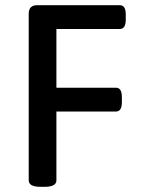

<svg xmlns="http://www.w3.org/2000/svg" viewBox="-20 -720 543 742"><path d="M137 2Q91 2 91 -23V-667Q91 -700 124 -700H443Q466 -700 466 -664V-644Q466 -608 443 -608H198V-381H428Q451 -381 451 -345V-325Q451 -289 428 -289H198V-23Q198 2 152 2Z"/></svg>

Font: Asap Medium
Style: Regular
Weight: 500
Designer: Pablo Cosgaya
Foundry: Omnibus-Type
Version: Version 3.001; ttfautohint (v1.8.3)